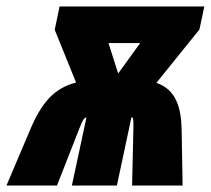

<svg xmlns="http://www.w3.org/2000/svg" viewBox="-73 -573 651 593"><path d="M-53 0H103L172 -176C182 -202 187 -210 194 -210L149 0H288L333 -211C337 -211 340 -210 339 -176L335 0H491L488 -172C487 -239 471 -297 410 -317L543 -482L558 -553H111L96 -481L162 -318C93 -301 54 -253 20 -172ZM292 -346 262 -440H360Z"/></svg>

Font: Noto Sans UI Condensed Black
Style: Italic
Weight: 900
Width: 3
Italic angle: -192°
Designer: Monotype Design Team
Foundry: Monotype Imaging Inc.
Version: Version 1.901